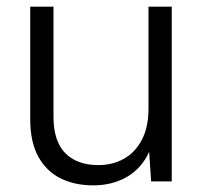

<svg xmlns="http://www.w3.org/2000/svg" viewBox="-20 -546 611 578"><path d="M261 12Q204 12 161.5 -9.5Q119 -31 95 -75Q71 -119 71 -187V-526H141V-195Q141 -121 176.5 -85Q212 -49 276 -49Q319 -49 353 -68Q387 -87 407 -125Q427 -163 427 -219V-526H497V0H435L429 -89Q407 -40 363 -14Q319 12 261 12Z"/></svg>

Font: DM Sans 9pt Light
Style: Regular
Weight: 300
Version: Version 4.004;gftools[0.9.30]